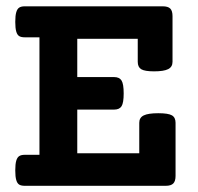

<svg xmlns="http://www.w3.org/2000/svg" viewBox="-20 -600 640 620"><path d="M537.1 -547.9V-400.4Q537.1 -383.8 522.9 -376.7Q508.8 -369.6 477.5 -369.6Q447.3 -369.6 436 -376.5Q424.8 -383.3 424.8 -400.4V-474.6H229.5V-351.1H348.6Q365.7 -351.1 372.6 -339.8Q379.4 -328.6 379.4 -298.3Q379.4 -268.1 372.6 -257.1Q365.7 -246.1 348.6 -246.1H229.5V-105H429.7V-203.6Q429.7 -220.2 444.1 -227.3Q458.5 -234.4 491.2 -234.4Q523.4 -234.4 535.2 -227.5Q546.9 -220.7 546.9 -203.6V-31.7Q546.9 -15.1 539.6 -7.6Q532.2 0 515.1 0H60.1Q48.3 0 42 -3.9Q35.6 -7.8 32.5 -18.6Q29.3 -29.3 29.3 -49.8Q29.3 -70.3 32.5 -81.1Q35.6 -91.8 42 -95.9Q48.3 -100.1 60.1 -100.1H107.4V-479.5H60.1Q48.3 -479.5 42 -483.4Q35.6 -487.3 32.5 -498Q29.3 -508.8 29.3 -529.3Q29.3 -549.8 32.5 -560.5Q35.6 -571.3 42 -575.4Q48.3 -579.6 60.1 -579.6H505.4Q522.5 -579.6 529.8 -572.3Q537.1 -564.9 537.1 -547.9Z"/></svg>

Font: Courier Prime
Style: Bold
Weight: 700
Designer: Alan Dague-Greene, Quote-Unquote Apps
Foundry: Quote-Unquote Apps
Version: Version 3.018